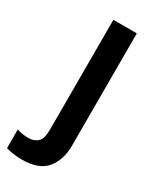

<svg xmlns="http://www.w3.org/2000/svg" viewBox="-253 -601 737 900"><g transform="rotate(30 115.0 -151.0)"><path d="M33 240Q9 240 -14.5 236.5Q-38 233 -53 228V127Q-38 132 -23 134.5Q-8 137 10 137Q39 137 58.5 120Q78 103 78 53V-542H205V67Q205 142 165.5 191Q126 240 33 240Z"/></g></svg>

Font: Noto Sans Canadian Aboriginal SemiBold
Style: Regular
Weight: 600
Designer: Monotype Design Team, Typotheque's Kevin King
Foundry: Monotype Imaging Inc.
Version: Version 2.004; ttfautohint (v1.8.4.7-5d5b)